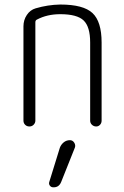

<svg xmlns="http://www.w3.org/2000/svg" viewBox="-20 -550 540 835"><path d="M82 -25.4V-435.5Q82 -462.9 96.7 -484.9Q111.3 -506.8 134.8 -513.7Q187.5 -529.3 242.2 -530.3Q342.8 -530.3 382.3 -493.2Q421.9 -456.1 421.9 -365.2V-25.4Q421.9 -14.6 415 -7.3Q408.2 0 398.4 0Q387.7 0 379.9 -7.3Q372.1 -14.6 372.1 -25.4V-365.2Q372.1 -433.6 343.8 -460.9Q315.4 -488.3 242.2 -488.3Q184.6 -488.3 140.6 -464.8Q133.8 -461.9 133.8 -453.1V-25.4Q133.8 -15.6 126.5 -7.8Q119.1 0 107.9 0Q96.7 0 89.4 -7.3Q82 -14.6 82 -25.4ZM240.2 92.8Q245.1 79.1 256.8 69.3Q268.6 59.6 284.2 59.6Q295.9 59.6 302.7 70.3Q309.6 81.1 305.7 91.8L246.1 241.2Q236.3 265.6 211.9 264.6Q202.1 264.6 196.8 257.3Q191.4 250 194.3 241.2Z"/></svg>

Font: Rounded Mgen+ 1mn light
Style: Regular
Weight: 200
Designer: [Source Han Sans]
Ryoko NISHIZUKA  (kana & ideographs); Paul D. Hunt (Latin, Greek & Cyrillic); Wenlong ZHANG  (bopomofo
Version: Version 1.059.20150602